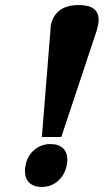

<svg xmlns="http://www.w3.org/2000/svg" viewBox="-20 -731 412 761"><path d="M180 -612 181 -629Q198 -711 292 -711Q371 -711 371 -653Q371 -641 368 -629Q366 -621 365 -617.5Q364 -614 364 -612L223 -188H146ZM79 -52Q79 -66 81 -74Q88 -113 115.5 -136.5Q143 -160 180 -160Q212 -160 229.5 -143.5Q247 -127 247 -97Q247 -86 244 -74Q236 -36 209 -13Q182 10 145 10Q114 10 96.5 -6.5Q79 -23 79 -52Z"/></svg>

Font: Taviraj ExtraBold
Style: Italic
Weight: 800
Italic angle: -12°
Designer: Katatrad Team
Foundry: CadsonDemak
Version: Version 1.001